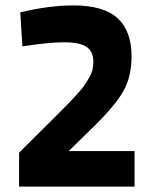

<svg xmlns="http://www.w3.org/2000/svg" viewBox="-20 -692 570 712"><path d="M479 0H50.8V-126L188 -262.2Q218.3 -292.5 229.2 -303.7Q240.2 -314.9 261.5 -337.9Q282.7 -360.8 290.5 -372.1Q298.3 -383.3 308.8 -400.9Q319.3 -418.5 322.8 -432.9Q326.2 -447.3 326.2 -462.9Q326.2 -501 300.8 -518.1Q275.4 -535.2 217.8 -535.2Q187.5 -535.2 148.9 -531.2Q110.4 -527.3 86.9 -523.4L63 -520L55.2 -646Q160.2 -671.9 252.9 -671.9Q364.3 -671.9 416 -624.5Q467.8 -577.1 467.8 -482.9Q467.8 -408.7 438.5 -355.7Q409.2 -302.7 329.1 -224.1L234.9 -131.8H479Z"/></svg>

Font: TitilliumText25L
Style: 999 wt
Weight: 900
Designer: Accademia di Belle Arti di Urbino and others
Foundry: Accademia di Belle Arti di Urbino and others.
Version: Version 25.000